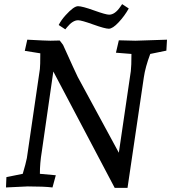

<svg xmlns="http://www.w3.org/2000/svg" viewBox="-20 -902 828 929"><path d="M788 -710 785 -657 707 -641Q683 -577 676 -528L597 7H535L238 -556L182 -167Q173 -113 173 -61L250 -54L234 5Q193 0 114 0L9 5L11 -45L90 -61Q105 -111 110 -137L173 -568Q175 -584 175 -644L100 -656L112 -710Q203 -705 224 -705L269 -706L285 -685Q345 -552 356 -530L555 -163L613 -558Q616 -582 616 -641L541 -647L555 -707L635 -705ZM358 -804Q332 -804 305 -771L296 -760L264 -781Q276 -805 298 -829Q337 -872 357.5 -872Q378 -872 435 -851.5Q492 -831 508 -831Q536 -831 562 -869L571 -882L603 -861Q583 -825 554 -794Q525 -763 506.5 -763Q488 -763 431 -783.5Q374 -804 358 -804Z"/></svg>

Font: Andada
Style: Italic
Weight: 400
Italic angle: -8.29999°
Designer: Carolina Giovagnoli
Foundry: Carolina Giovagnoli
Version: Version 1.003